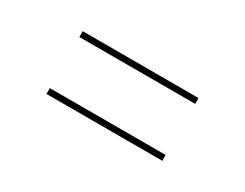

<svg xmlns="http://www.w3.org/2000/svg" viewBox="-37 -561 656 514"><g transform="rotate(30 291.0 -304.0)"><path d="M112 -383V-401H470V-383ZM112 -207V-225H470V-207Z"/></g></svg>

Font: Literata 72pt ExtraLight
Style: Regular
Weight: 200
Designer: Latin by Veronika Burian and Jose Scaglione. Greek by Irene Vlachou. Cyrillic by Vera Evstafieva.
Foundry: TypeTogether
Version: Version 3.002